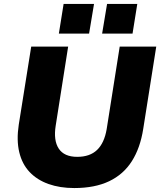

<svg xmlns="http://www.w3.org/2000/svg" viewBox="-20 -941 811 972"><path d="M356 11Q283 11 225.5 -9.5Q168 -30 130 -70Q92 -110 77.5 -170.5Q63 -231 75 -310L138 -705H325L262 -305Q250 -230 277.5 -188.5Q305 -147 371 -147Q435 -147 471.5 -182Q508 -217 520 -287L586 -705H771L705 -288Q690 -192 647.5 -125Q605 -58 532.5 -23.5Q460 11 356 11ZM497 -771 522 -921H675L651 -771ZM278 -771 302 -921H456L431 -771Z"/></svg>

Font: Nunito Sans 10pt Black
Style: Italic
Weight: 900
Italic angle: -9°
Designer: Vernon Adams
Foundry: Vernon Adams
Version: Version 3.101;gftools[0.9.27]